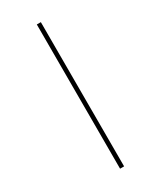

<svg xmlns="http://www.w3.org/2000/svg" viewBox="-246 -836 956 1153"><g transform="rotate(-30 232.0 -260.0)"><path d="M224 240V-760H252V240Z"/></g></svg>

Font: Noto Serif Tamil Condensed Thin
Style: Italic
Weight: 100
Width: 3
Italic angle: -12°
Designer: Indian Type Foundry, Tom Grace, and the Monotype Design Team
Foundry: Monotype Imaging Inc.
Version: Version 2.003; ttfautohint (v1.8.4.7-5d5b)